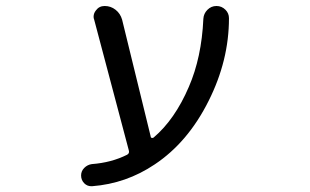

<svg xmlns="http://www.w3.org/2000/svg" viewBox="-20 -567 1040 644"><path d="M485.4 -109.4Q485.4 -105.5 488.8 -104.5Q492.2 -103.5 495.1 -105.5Q566.4 -166 613.3 -275.4Q656.2 -374 662.1 -503.9Q663.1 -521.5 675.8 -534.2Q688.5 -546.9 706.1 -546.9Q723.6 -546.9 736.3 -534.2Q748 -522.5 748 -505.9Q748 -364.3 679.7 -228.5Q610.4 -89.8 499 -15.6Q403.3 48.8 289.1 57.6Q287.1 57.6 286.1 57.6Q272.5 57.6 262.7 47.9Q252 37.1 252 21.5Q252 6.8 262.7 -3.9Q273.4 -14.6 288.1 -16.6Q353.5 -21.5 406.2 -47.9Q415 -52.7 412.1 -62.5L295.9 -501Q293.9 -505.9 293.9 -510.7Q293.9 -522.5 301.8 -532.2Q312.5 -546.9 331.1 -546.9Q351.6 -546.9 367.7 -534.2Q383.8 -521.5 389.6 -501Z"/></svg>

Font: Rounded-X Mgen+ 2m regular
Style: Regular
Weight: 400
Designer: [Source Han Sans]
Ryoko NISHIZUKA  (kana & ideographs); Paul D. Hunt (Latin, Greek & Cyrillic); Wenlong ZHANG  (bopomofo
Version: Version 1.059.20150602